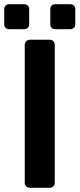

<svg xmlns="http://www.w3.org/2000/svg" viewBox="-39 -888 376 908"><path d="M102 0Q92 0 85 -7Q78 -14 78 -24V-676Q78 -686 85 -693Q92 -700 102 -700H196Q207 -700 213.5 -693Q220 -686 220 -676V-24Q220 -14 213.5 -7Q207 0 196 0ZM221 -750Q211 -750 205 -756.5Q199 -763 199 -772V-845Q199 -855 205 -861.5Q211 -868 221 -868H294Q304 -868 310.5 -861.5Q317 -855 317 -845V-772Q317 -763 310.5 -756.5Q304 -750 294 -750ZM3 -750Q-6 -750 -12.5 -756.5Q-19 -763 -19 -772V-845Q-19 -855 -12.5 -861.5Q-6 -868 3 -868H76Q86 -868 92.5 -861.5Q99 -855 99 -845V-772Q99 -763 92.5 -756.5Q86 -750 76 -750Z"/></svg>

Font: Rubik Medium
Style: Regular
Weight: 500
Designer: Hubert and Fischer
Foundry: Hubert and Fischer
Version: Version 2.300; ttfautohint (v1.8.4.7-5d5b);gftools[0.9.30]